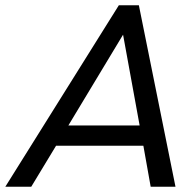

<svg xmlns="http://www.w3.org/2000/svg" viewBox="-70 -710 746 730"><path d="M475.1 -155.8H143.1L48.8 0H-49.8L381.8 -689.9H458L597.2 0H502.9ZM460.9 -232.9 397.9 -578.1 189.9 -232.9Z"/></svg>

Font: D-DIN Exp
Style: DINExp-Italic
Weight: 400
Width: 7
Italic angle: -12°
Designer: Charles Nix
Foundry: Datto Inc.
Version: Version 1.00